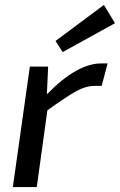

<svg xmlns="http://www.w3.org/2000/svg" viewBox="-20 -758 486 778"><path d="M234 -547 205 -592 401 -738 446 -664ZM175 -488 170 -376Q292 -501 390 -501H416L392 -410H365Q327 -410 287 -387.5Q247 -365 172 -311L129 0H32L101 -488Z"/></svg>

Font: Exo 2.0 Medium
Style: Italic
Weight: 500
Italic angle: -8°
Designer: Natanael Gama
Version: Version 1.001;PS 001.001;hotconv 1.0.70;makeotf.lib2.5.58329